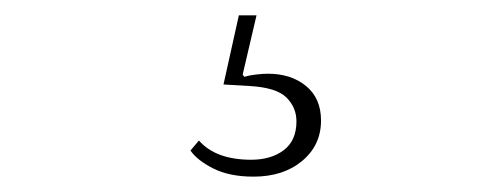

<svg xmlns="http://www.w3.org/2000/svg" viewBox="-20 -27 640 250"><path d="M310 203Q279 203 258 192.5Q237 182 228 169L239 156Q261 181 307 181Q333 181 349.5 168.5Q366 156 366 131Q366 113 353 100Q340 87 305 85L271 83L291 -7H314L296 70L298 73Q305 71 313.5 70Q322 69 329 69Q359 69 378.5 85Q398 101 398 130Q398 162 373.5 182.5Q349 203 310 203Z"/></svg>

Font: IBM Plex Serif ExtLt
Style: Regular
Weight: 200
Designer: Mike Abbink, Paul van der Laan, Pieter van Rosmalen
Foundry: Bold Monday
Version: Version 3.001